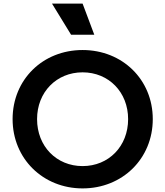

<svg xmlns="http://www.w3.org/2000/svg" viewBox="-20 -1035 918 1067"><path d="M439 12C660 12 829 -153 829 -373C829 -593 660 -757 439 -757C218 -757 50 -593 50 -373C50 -153 219 12 439 12ZM186 -373C186 -523 294 -633 439 -633C584 -633 692 -523 692 -373C692 -222 584 -112 439 -112C294 -112 186 -222 186 -373ZM269 -1015 375 -842H504L439 -1015Z"/></svg>

Font: Mluvka
Style: Bold
Weight: 700
Designer: Modified by Jiří Krblich, Original typeface by Gumpita Rahayu
Foundry: Gumpita Rahayu & Jiří Krblich
Version: Version 2.000;Glyphs 3.1.1 (3134)